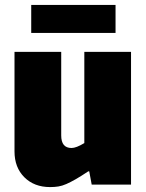

<svg xmlns="http://www.w3.org/2000/svg" viewBox="-20 -751 595 781"><path d="M184 10Q119 10 79 -30Q39 -70 39 -135V-540H229V-200Q229 -149 271 -149Q290 -149 323 -169V-540H513V0H353L343 -54H339Q309 -34 288 -22Q267 -10 250 -2.5Q233 5 217.5 7.5Q202 10 184 10ZM107 -731H450V-617H107Z"/></svg>

Font: Encode Sans Compressed
Style: Black
Weight: 900
Designer: Pablo Impallari, Andres Torresi
Foundry: Pablo Impallari, Andres Torresi
Version: Version 1.000; ttfautohint (v1.00) -l 8 -r 50 -G 200 -x 14 -